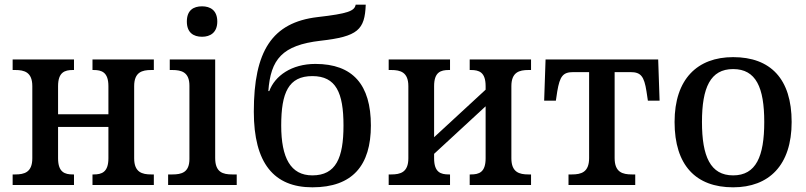

<svg xmlns="http://www.w3.org/2000/svg" viewBox="-20 -790 3443 820"><path d="M34 0H296V-45H291C257 -45 228 -54 228 -114V-248H443V-114C443 -54 414 -45 380 -45H375V0H637V-45H626C587 -45 553 -54 553 -114V-422C553 -482 587 -491 626 -491H637V-536H375V-491H380C414 -491 443 -482 443 -422V-302H228V-422C228 -482 257 -491 291 -491H296V-536H34V-491H45C84 -491 118 -482 118 -422V-114C118 -54 84 -45 45 -45H34Z M843 -633C878 -633 908 -651 908 -698C908 -746 878 -763 843 -763C806 -763 778 -746 778 -698C778 -651 806 -633 843 -633ZM698 0H991V-45H972C932 -45 899 -54 899 -115V-536H705V-491H716C755 -491 789 -482 789 -424V-111C789 -53 755 -45 716 -45H698Z M1314 10C1486 10 1564 -84 1564 -254C1564 -428 1487 -517 1327 -517C1225 -517 1154 -466 1130 -401H1126C1136 -537 1185 -597 1349 -616C1509 -634 1538 -663 1542 -770H1499C1494 -743 1467 -732 1336 -717C1142 -694 1064 -572 1064 -313C1064 -93 1150 10 1314 10ZM1314 -41C1221 -41 1181 -116 1181 -254C1181 -394 1212 -465 1314 -465C1415 -465 1447 -394 1447 -254C1447 -116 1415 -41 1314 -41Z M1640 0H1902V-45H1897C1862 -45 1834 -54 1834 -114V-133L2054 -336V-114C2054 -54 2026 -45 1991 -45H1986V0H2248V-45H2237C2198 -45 2164 -54 2164 -114V-422C2164 -482 2198 -491 2237 -491H2248V-536H1986V-491H1991C2026 -491 2054 -482 2054 -422V-407L1834 -204V-422C1834 -482 1862 -491 1897 -491H1902V-536H1640V-491H1651C1690 -491 1724 -482 1724 -422V-114C1724 -54 1690 -45 1651 -45H1640Z M2408 0H2693V-45H2679C2639 -45 2605 -54 2605 -115V-482H2673C2717 -482 2731 -464 2741 -400L2747 -360H2797L2791 -536H2310L2304 -360H2354L2360 -400C2371 -464 2384 -482 2428 -482H2496V-115C2496 -54 2462 -45 2422 -45H2408Z M3111 10C3264 10 3361 -84 3361 -269C3361 -453 3271 -546 3111 -546C2959 -546 2861 -453 2861 -269C2861 -84 2952 10 3111 10ZM3111 -41C3014 -41 2978 -122 2978 -269C2978 -416 3014 -495 3111 -495C3209 -495 3244 -416 3244 -269C3244 -122 3209 -41 3111 -41Z"/></svg>

Font: Noto Serif Medium
Style: Regular
Weight: 500
Designer: Monotype Design Team
Foundry: Monotype Imaging Inc.
Version: Version 2.013